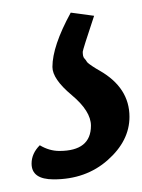

<svg xmlns="http://www.w3.org/2000/svg" viewBox="-20 -52 225 304"><path d="M92 -32 129 -27Q111 27 111 30Q111 33 111.5 36Q112 39 114 41Q116 43 117 45Q118 47 121.5 49.5Q125 52 126.5 53Q128 54 132 56.5Q136 59 138 60Q185 87 185 133Q185 171 150.5 201.5Q116 232 65 232Q30 232 30 207Q30 191 43 178Q58 187 74 187Q124 187 124 147Q124 124 93.5 98.5Q63 73 63 54Q63 21 92 -32Z"/></svg>

Font: Overlock SC
Style: Regular
Weight: 400
Designer: Dario Muhafara
Foundry: Dario Manuel Muhafara
Version: Version 1.001